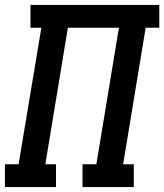

<svg xmlns="http://www.w3.org/2000/svg" viewBox="-27 -755 663 775"><path d="M-7 0V-92H48L140 -643H96V-735H616V-643H561L470 -92H513V0H306V-92H362L453 -643H247L156 -92H199V0Z"/></svg>

Font: Iosevka Etoile SmBdObl
Style: Regular
Weight: 600
Italic angle: -9°
Designer: Belleve Invis
Foundry: Belleve Invis
Version: Version 15.5.2; ttfautohint (v1.8.4)